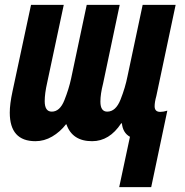

<svg xmlns="http://www.w3.org/2000/svg" viewBox="-20 -568 758 786"><path d="M599 198 665 -115Q649 -110 636 -110Q613 -110 613 -133Q613 -150 620 -175L699 -548H564L502 -256Q493 -210 473.5 -160.5Q454 -111 419 -111Q391 -111 391 -152Q391 -183 402 -226L470 -548H335L271 -246Q262 -204 243.5 -157.5Q225 -111 192 -111Q163 -111 163 -154Q163 -185 173 -229L241 -548H107L31 -193Q20 -142 20 -107Q20 10 125 10Q161 10 193.5 -9Q226 -28 250 -59H252Q276 10 357 10Q428 10 476 -63H479Q483 -24 512 -8L468 198Z"/></svg>

Font: Noto Sans UI Condensed ExtraBold
Style: Italic
Weight: 800
Width: 3
Designer: Monotype Design Team
Foundry: Monotype Imaging Inc.
Version: 1.001